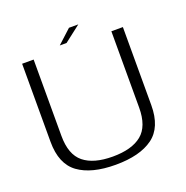

<svg xmlns="http://www.w3.org/2000/svg" viewBox="-136 -896 994 1026"><g transform="rotate(-20 361.0 -383.0)"><path d="M350.5 4Q488 4 562.5 -50.2Q637 -104.5 637 -230.5V-674.5H571.5V-240.5Q571.5 -134 515.2 -88.2Q459 -42.5 350.5 -42.5Q242 -42.5 185.8 -88.2Q129.5 -134 129.5 -240.5V-674.5H64V-230.5Q64 -104.5 138.5 -50.2Q213 4 350.5 4ZM286.5 -697.5H325L418 -769.5H365Z"/></g></svg>

Font: Anybody SemiExpanded Light
Style: Regular
Weight: 300
Width: 6
Version: Version 1.113;gftools[0.9.25]